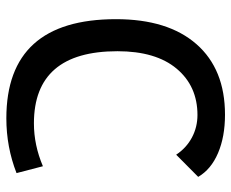

<svg xmlns="http://www.w3.org/2000/svg" viewBox="-84 -660 753 626"><g transform="rotate(90 293.0 -346.5)"><path d="M365.2 9.8Q42 9.8 42 -347.7Q42 -517.1 123.5 -610.1Q205.1 -703.1 353.5 -703.1Q425.3 -703.1 478.5 -680.4Q531.7 -657.7 556.2 -615.7L483.9 -543.9Q461.9 -577.1 428 -595.2Q394 -613.3 354.5 -613.3Q260.3 -613.3 203.4 -545.4Q146.5 -477.5 146.5 -352.5Q146.5 -80.1 381.8 -80.1Q452.6 -80.1 521.5 -109.4L543.9 -23.4Q459 9.8 365.2 9.8Z"/></g></svg>

Font: CaskaydiaCove NFP
Style: Regular
Weight: 400
Designer: Aaron Bell
Foundry: Saja Typeworks
Version: Version 2111.001; VTT 6.35;Nerd Fonts 3.1.1